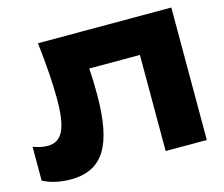

<svg xmlns="http://www.w3.org/2000/svg" viewBox="-106 -892 1223 1050"><g transform="rotate(-15 505.0 -367.0)"><path d="M190 -750C205 -620 212 -514 212 -431C212 -261 179 -194 96 -194C72 -194 44 -200 15 -211V-19C59 4 114 16 170 16C353 16 430 -106 430 -397C430 -442 429 -492 425 -544H712V0H945V-750Z"/></g></svg>

Font: Bounded ExtBd
Style: Regular
Weight: 800
Designer: Vlad Churkin
Version: Version 3.0